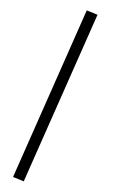

<svg xmlns="http://www.w3.org/2000/svg" viewBox="-58 -791 546 928"><g transform="rotate(5 215.0 -327.0)"><path d="M378.4 -735.4 93.3 97.7 40 81.1 324.7 -752Z"/></g></svg>

Font: Vazirmatn FD
Style: Bold
Weight: 700
Designer: Saber Rastikerdar
Foundry: Saber Rastikerdar
Version: Version 33.001